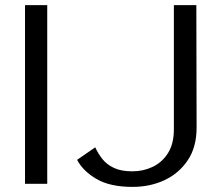

<svg xmlns="http://www.w3.org/2000/svg" viewBox="-20 -720 860 752"><path d="M78 0V-700H165V0ZM499 12Q411 12 358 -19Q305 -50 282 -94L353 -143Q365 -117 382 -96Q399 -75 427 -62Q455 -49 499 -49Q541 -49 578 -66.5Q615 -84 638 -120.5Q661 -157 661 -213V-700H749L750 -220Q750 -144 715.5 -92.5Q681 -41 624.5 -14.5Q568 12 499 12Z"/></svg>

Font: Panamera Medium
Style: Regular
Weight: 500
Designer: Bastien Sozeau
Foundry: NBR — Bastien Sozeau
Version: Version 3.002; ttfautohint (v1.8.4.7-5d5b);gftools[0.9.33]